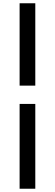

<svg xmlns="http://www.w3.org/2000/svg" viewBox="-20 -871 336 1175"><path d="M100 -347H196V-851H100ZM100 284H196V-235H100Z"/></svg>

Font: Noto Sans TC
Style: Bold
Weight: 700
Designer: Ryoko NISHIZUKA 西塚涼子 (kana, bopomofo & ideographs); Paul D. Hunt (Latin, Greek & Cyrillic); Sandoll Communications 산돌커뮤니
Foundry: Adobe
Version: Version 2.004;hotconv 1.0.118;makeotfexe 2.5.65603